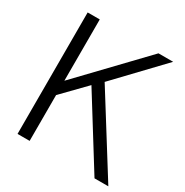

<svg xmlns="http://www.w3.org/2000/svg" viewBox="-165 -848 942 980"><g transform="rotate(30 305.5 -358.0)"><path d="M576.2 -715.8 324.7 -452.1 607.4 0H525.9L274.4 -404.3L143.6 -270V0H72.3V-715.8H143.6V-354.5L489.7 -715.8Z"/></g></svg>

Font: Pontano Sans
Style: Regular
Weight: 400
Foundry: vernon adams
Version: 1.0